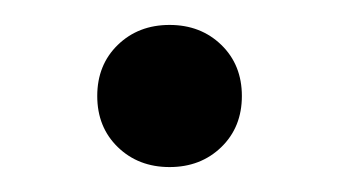

<svg xmlns="http://www.w3.org/2000/svg" viewBox="-20 -124 272 154"><path d="M116 10Q91 10 74.5 -6Q58 -22 58 -47Q58 -72 74.5 -88Q91 -104 116 -104Q141 -104 157.5 -88Q174 -72 174 -47Q174 -22 157.5 -6Q141 10 116 10Z"/></svg>

Font: LINE Seed Sans
Style: Regular
Weight: 400
Designer: LINE VX Design & Dalton Maag Ltd & Sandoll Inc
Foundry: Dalton Maag Ltd
Version: Version 1.003